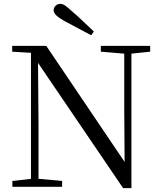

<svg xmlns="http://www.w3.org/2000/svg" viewBox="-20 -965 836 992"><path d="M465 -802 451 -783Q416 -802 381.5 -820Q347 -838 312 -857Q282 -874 269.5 -887Q257 -900 257 -912Q257 -925 267 -935Q277 -945 292 -945Q304 -945 317 -936Q330 -927 354 -905Q381 -882 408.5 -855.5Q436 -829 465 -802ZM44 0V-30L150 -42H172L301 -30V0ZM140 0V-705H176L179 -319V0ZM501 -698V-728H756V-698L651 -687H631ZM616 7 167 -654 165 -655 141 -692 43 -698V-728H219L641 -103L624 -97L622 -395V-728H659V7Z"/></svg>

Font: Noto Serif TC
Style: Regular
Weight: 400
Designer: Ryoko NISHIZUKA  (kana & ideographs); Frank Grießhammer (Latin, Greek & Cyrillic); Wenlong ZHANG  (bopomofo); Sandoll Co
Foundry: Adobe
Version: Version 2.003-H1;hotconv 1.1.1;makeotfexe 2.6.0